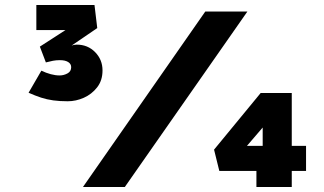

<svg xmlns="http://www.w3.org/2000/svg" viewBox="-20 -746 1291 766"><path d="M250 -342Q218 -342 192.5 -345.5Q167 -349 144 -356.5Q121 -364 94 -376L145 -464Q164 -455 182.5 -450Q201 -445 218 -445Q234 -445 249 -453Q264 -461 264 -478Q264 -491 252 -498.5Q240 -506 219 -506Q204 -506 191 -503.5Q178 -501 163 -497L139 -560L300 -664L303 -626H125V-726H357L368 -634L239 -546L237 -552Q248 -558 261.5 -563Q275 -568 286 -568Q330 -568 359.5 -538Q389 -508 389 -465Q389 -425 367.5 -397.5Q346 -370 314.5 -356Q283 -342 250 -342ZM311 0 799 -700H967L478 0ZM1128 -164H1201V-64H1128ZM936 -130 920 -164H1095L1028 -121V-282L1057 -271ZM1144 0H1003V-101L1074 -64H855L834 -149L1020 -375H1144Z"/></svg>

Font: Lexend Zetta ExtraBold
Style: Regular
Weight: 800
Designer: Bonnie Shaver-Troup, Thomas Jockin
Foundry: Lexend
Version: Version 1.007